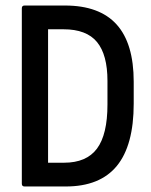

<svg xmlns="http://www.w3.org/2000/svg" viewBox="-20 -675 547 695"><path d="M69 0Q59 0 59 -10V-645Q59 -655 69 -655H215Q340 -655 402 -586.5Q464 -518 464 -379V-300Q464 -149 403 -74.5Q342 0 218 0ZM154 -86H212Q293 -86 331 -137Q369 -188 369 -297V-382Q369 -477 331 -523Q293 -569 210 -569H154Z"/></svg>

Font: Sofia Sans Condensed SemiBold
Style: Regular
Weight: 600
Designer: Botio Nikoltchev, Ani Petrova
Foundry: lettersoup
Version: Version 4.101